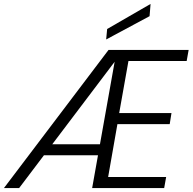

<svg xmlns="http://www.w3.org/2000/svg" viewBox="-32 -953 976 973"><path d="M-12 0 518 -700H924L914 -644H619L572 -380H837L828 -324H563L516 -56H810L800 0H435L549 -640L65 0ZM152 -166 191 -222H506L496 -166ZM506 -753 511 -806 731 -933 726 -871Z"/></svg>

Font: DM Sans 20pt Light
Style: Italic
Weight: 300
Italic angle: -10°
Version: Version 4.004;gftools[0.9.30]